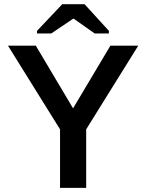

<svg xmlns="http://www.w3.org/2000/svg" viewBox="-20 -909 707 929"><path d="M397 -283.2V0H270.5V-283.2L18.6 -688H153.3L333.5 -384.8L514.2 -688H648.9ZM159.2 -747.1V-759.8L281.2 -888.7H389.2L506.8 -759.8V-747.1H438L336.4 -818.8H334.5L228 -747.1Z"/></svg>

Font: Arimo SemiBold
Style: Regular
Weight: 600
Designer: Steve Matteson
Foundry: Monotype Imaging Inc.
Version: Version 1.33